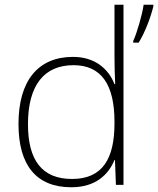

<svg xmlns="http://www.w3.org/2000/svg" viewBox="-20 -780 667 810"><path d="M281 10C382 10 437 -42 463 -105H465L469 0H501V-760H463V-544C463 -506 464 -464 466 -425H463C438 -489 381 -540 288 -540C141 -540 58 -440 58 -257C58 -83 133 10 281 10ZM627 -753V-760H586C580 -717 557 -639 542 -607V-600H565C593 -646 615 -705 627 -753ZM284 -25C158 -25 98 -103 98 -256C98 -420 166 -505 290 -505C409 -505 463 -421 463 -266V-260C463 -111 413 -25 284 -25Z"/></svg>

Font: Noto Sans Gurmukhi UI ExtraLight
Style: Regular
Weight: 200
Designer: Jelle Bosma - Monotype Design Team
Foundry: Monotype Imaging Inc.
Version: Version 2.004